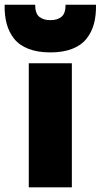

<svg xmlns="http://www.w3.org/2000/svg" viewBox="-75 -800 430 820"><path d="M47.9 0V-529.8H231.9V0ZM-55.2 -779.8H75.2Q75.2 -742.2 93 -728Q110.8 -713.9 140.1 -713.9Q169.4 -713.9 187.3 -728Q205.1 -742.2 205.1 -779.8H335Q335.9 -734.4 326.2 -698.2Q316.4 -662.1 294.2 -634.3Q272 -606.4 233.2 -591.3Q194.3 -576.2 140.1 -576.2Q85.9 -576.2 46.9 -591.3Q7.8 -606.4 -14.4 -634.3Q-36.6 -662.1 -46.4 -698.2Q-56.2 -734.4 -55.2 -779.8Z"/></svg>

Font: Cooper Hewitt
Style: Heavy
Weight: 713
Designer: Village Type and Design LLC
Foundry: Cooper Hewitt Smithsonian Design Museum
Version: 1.000